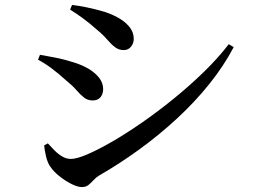

<svg xmlns="http://www.w3.org/2000/svg" viewBox="-20 -746 1040 778"><path d="M312 12Q294 12 268.5 -1Q243 -14 219.5 -33Q196 -52 183 -72Q172 -88 166 -114.5Q160 -141 159 -157L174 -165Q186 -152 200.5 -137Q215 -122 232 -112Q249 -102 267 -102Q291 -102 335 -121Q379 -140 436 -173Q493 -206 557 -250.5Q621 -295 685 -347Q749 -399 806.5 -455Q864 -511 907 -567L927 -555Q887 -479 828.5 -406Q770 -333 697.5 -266Q625 -199 544.5 -140.5Q464 -82 382 -35Q369 -27 359 -16Q349 -5 338.5 3.5Q328 12 312 12ZM355 -339Q335 -339 320 -351Q305 -363 289 -381.5Q273 -400 248 -420Q216 -449 188.5 -469.5Q161 -490 134 -504L142 -524Q176 -518 207 -512Q238 -506 276 -494Q310 -484 337.5 -468Q365 -452 381.5 -431Q398 -410 398 -384Q398 -374 394 -363.5Q390 -353 380.5 -346Q371 -339 355 -339ZM481 -543Q462 -543 446.5 -554.5Q431 -566 414 -586Q397 -606 370 -628Q342 -653 314.5 -673Q287 -693 264 -707L272 -726Q298 -723 332.5 -716Q367 -709 407 -697Q442 -685 467.5 -669Q493 -653 507.5 -633Q522 -613 522 -588Q522 -571 511 -557Q500 -543 481 -543Z"/></svg>

Font: Noto Serif SC ExtraLight SemiBold
Style: Regular
Weight: 600
Version: Version 2.002-H1;hotconv 1.1.0;makeotfexe 2.6.0